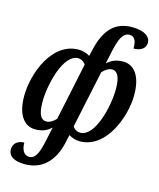

<svg xmlns="http://www.w3.org/2000/svg" viewBox="-143 -870 1003 1209"><g transform="rotate(15 358.5 -265.5)"><path d="M136 239C241 239 320 173 349 40L360 -11C379 1 405 10 432 10C604 10 689 -218 689 -360C689 -488 637 -546 568 -546C518 -546 487 -528 464 -506L483 -595C502 -681 524 -719 563 -719C600 -719 609 -686 609 -642C652 -642 687 -661 687 -700C687 -738 650 -770 567 -770C455 -770 391 -703 360 -563L351 -525C332 -538 305 -546 278 -546C103 -546 21 -320 21 -176C21 -48 73 10 142 10C193 10 223 -8 246 -30L226 63C209 144 190 187 150 187C113 187 98 150 98 108C55 108 27 133 27 171C27 210 58 239 136 239ZM196 -56C163 -56 142 -87 142 -170C142 -282 192 -493 289 -493C306 -493 327 -483 338 -464L259 -90C242 -72 220 -56 196 -56ZM421 -43C404 -43 382 -52 372 -72L451 -445C468 -464 490 -480 514 -480C544 -480 568 -452 568 -367C568 -251 517 -43 421 -43Z"/></g></svg>

Font: Noto Serif Condensed SemiBold
Style: Italic
Weight: 600
Width: 3
Italic angle: -12°
Designer: Monotype Design Team
Foundry: Monotype Imaging Inc.
Version: Version 2.014